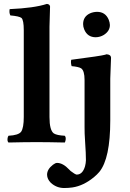

<svg xmlns="http://www.w3.org/2000/svg" viewBox="-20 -718 657 970"><path d="M100.1 -127V-564.9Q100.1 -616.7 88.4 -627.4Q77.1 -636.2 32.2 -640.1Q25.4 -654.3 28.8 -671.9Q152.3 -677.2 216.8 -698.2Q231.4 -696.8 232.9 -685.1Q232.9 -683.1 230 -583V-127Q230 -59.6 252 -43.9Q267.1 -34.2 307.1 -32.2Q315.4 -23.9 310.1 -4.4Q308.6 0 307.1 2Q220.7 0 165 0Q106.4 0 22.9 2Q14.6 -6.3 19.5 -25.4Q21 -29.8 22.9 -32.2Q73.7 -34.7 86.9 -52.7Q100.1 -72.3 100.1 -127ZM407.2 -314Q407.2 -361.3 389.6 -373Q376.5 -380.9 341.8 -383.8Q336.4 -401.9 339.8 -416Q490.7 -435.5 510.7 -441.4Q515.1 -442.9 518.1 -443.8Q540 -442.4 541 -426.8Q541 -425.3 537.1 -320.8V-109.9Q537.1 83 481.9 150.4Q470.2 164.1 456.1 175.8Q402.3 220.7 345.7 229Q325.7 231.9 304.2 231.9Q265.6 231.9 236.8 205.6Q218.3 187 217.8 165Q217.8 137.2 247.6 114.3Q259.8 105 268.1 105Q297.9 105 329.6 138.7Q335 144.5 336.9 146Q358.4 162.6 367.2 164.1Q397.5 164.1 409.7 121.6Q413.6 106.4 414.1 91.8Q414.1 57.6 410.2 2Q406.7 -48.8 407.2 -76.2ZM399.9 -596.2Q399.9 -634.8 435.5 -650.9Q451.2 -657.7 470.2 -658.2Q512.7 -658.2 529.3 -618.2Q534.7 -604.5 535.2 -591.8Q535.2 -561 504.4 -541.5Q485.8 -530.3 463.9 -529.8Q421.4 -529.8 405.3 -569.8Q399.9 -583 399.9 -596.2Z"/></svg>

Font: Linux Libertine O
Style: Bold
Weight: 700
Designer: Philipp H. Poll
Foundry: Philipp H. Poll
Version: Version 5.0.0